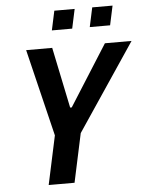

<svg xmlns="http://www.w3.org/2000/svg" viewBox="-59 -921 745 969"><g transform="rotate(-5 314.0 -437.0)"><path d="M148 0 201 -247 94 -688H226L290 -380H298L493 -688H628L332 -247L279 0ZM424 -776 445 -874H548L527 -776ZM232 -776 253 -874H356L335 -776Z"/></g></svg>

Font: Saira SemiCondensed SemiBold
Style: Italic
Weight: 600
Width: 4
Italic angle: -12°
Designer: Hector Gatti with collaboration of the Omnibus-Type team
Foundry: Omnibus-Type
Version: Version 1.101